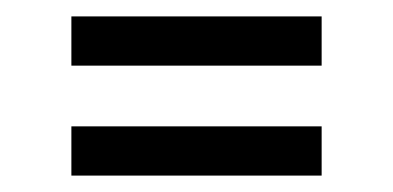

<svg xmlns="http://www.w3.org/2000/svg" viewBox="-20 -393 479 234"><path d="M67 -179V-239H372V-179ZM67 -313V-373H372V-313Z"/></svg>

Font: Boldmen Medium
Style: Regular
Weight: 400
Designer: Matt McInerney, Pablo Impallari, Rodrigo Fuenzalida
Foundry: LIVING CONCEPT
Version: Version 1.000